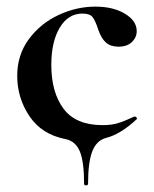

<svg xmlns="http://www.w3.org/2000/svg" viewBox="-20 -415 465 580"><path d="M177 5Q106 -9 69 -64Q32 -119 32 -186Q32 -249 67 -296.5Q102 -344 156.5 -369.5Q211 -395 268 -395Q322 -395 357.5 -373.5Q393 -352 393 -321Q393 -302 378.5 -288Q364 -274 338 -274Q314 -274 300 -286.5Q286 -299 277 -325Q268 -353 259.5 -363.5Q251 -374 229 -374Q186 -374 160.5 -331.5Q135 -289 135 -219Q135 -136 172 -86.5Q209 -37 290 -37Q317 -37 336.5 -43Q356 -49 386 -63H387Q390 -63 392.5 -60Q395 -57 393 -55Q344 -9 299 2Q271 10 258.5 43Q246 76 246 140Q246 145 240 145Q234 145 234 140Q234 73 221 42Q208 11 177 5Z"/></svg>

Font: Cormorant Garamond
Style: Bold
Weight: 700
Designer: Christian Thalmann (Catharsis Fonts)
Foundry: Catharsis Fonts
Version: Version 4.000